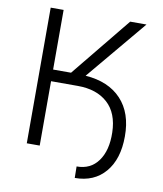

<svg xmlns="http://www.w3.org/2000/svg" viewBox="-93 -803 859 1014"><g transform="rotate(10 336.5 -296.0)"><path d="M96.2 0V-727.5H165.5V-407.7H261.7L522.5 -727.5H609.9L340.3 -405.3Q464.4 -396.5 532.5 -323.7Q600.6 -251 600.1 -125.5Q600.1 -3.9 540.5 66.2Q481 136.2 377.4 136.2L376.5 74.7Q451.2 75.2 492.2 18.3Q533.2 -38.6 530.8 -134.8Q528.3 -238.3 469.2 -291.7Q410.2 -345.2 309.1 -345.2H165.5V0Z"/></g></svg>

Font: Inter Light
Style: Regular
Weight: 300
Designer: Rasmus Andersson
Foundry: rsms
Version: Version 4.000;git-a52131595